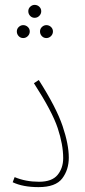

<svg xmlns="http://www.w3.org/2000/svg" viewBox="-20 -762 347 787"><path d="M40 -36Q85 -17 140 -17Q193 -17 216 -45Q239 -73 239 -114Q239 -169 216.5 -237Q194 -305 119 -421L139 -434Q211 -321 236.5 -245.5Q262 -170 262 -116Q262 -66 235 -30.5Q208 5 138 5Q74 5 32 -15ZM149 -716Q149 -705 141 -697Q133 -689 122 -689Q111 -689 103.5 -697Q96 -705 96 -716Q96 -727 104 -734.5Q112 -742 122 -742Q133 -742 141 -734.5Q149 -727 149 -716ZM102 -633Q102 -622 94 -614Q86 -606 75 -606Q64 -606 56.5 -614Q49 -622 49 -633Q49 -644 57 -651.5Q65 -659 75 -659Q86 -659 94 -651.5Q102 -644 102 -633ZM197 -633Q197 -622 189 -614Q181 -606 170 -606Q159 -606 151.5 -614Q144 -622 144 -633Q144 -644 152 -651.5Q160 -659 170 -659Q181 -659 189 -651.5Q197 -644 197 -633Z"/></svg>

Font: Noto Sans Arabic CondThin
Style: Regular
Weight: 250
Width: 3
Designer: Nadine Chahine
Foundry: Monotype Imaging Inc.
Version: Version 1.001